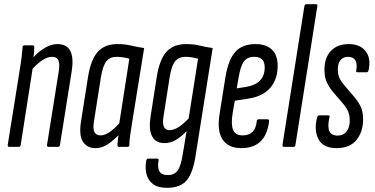

<svg xmlns="http://www.w3.org/2000/svg" viewBox="-20 -703 1795 919"><path d="M25 0Q16 0 17 -9L74 -366Q81 -408 84 -434.5Q87 -461 88 -477Q88 -486 97 -486H137Q144 -486 144 -477Q144 -467 143 -454.5Q142 -442 141 -430Q168 -459 197.5 -475.5Q227 -492 255 -492Q344 -492 323 -361L267 -9Q266 0 258 0H213Q204 0 205 -9L261 -360Q267 -398 259.5 -414.5Q252 -431 229 -431Q208 -431 184.5 -416Q161 -401 136 -374L79 -9Q78 0 70 0Z M437 6Q397 6 377 -24.5Q357 -55 368 -123L402 -339Q416 -421 449.5 -456.5Q483 -492 541 -492Q578 -492 607 -485Q636 -478 670 -473L613 -120Q606 -77 602.5 -51.5Q599 -26 599 -9Q599 0 590 0H550Q542 0 542 -9Q543 -19 544 -31Q545 -43 547 -56Q523 -31 496 -12.5Q469 6 437 6ZM462 -55Q482 -55 505.5 -71.5Q529 -88 551 -113L599 -422Q585 -426 569.5 -428.5Q554 -431 538 -431Q507 -431 489.5 -410Q472 -389 463 -333L430 -124Q424 -87 432 -71Q440 -55 462 -55Z M870 -492Q907 -492 935.5 -485Q964 -478 998 -473L917 37Q905 121 875 158.5Q845 196 779 196Q735 196 711 177Q687 158 680.5 128Q674 98 680 65Q683 56 689 56H731Q741 56 739 65Q733 99 743 117Q753 135 783 135Q814 135 830 113.5Q846 92 855 34L873 -75Q846 -47 820.5 -32.5Q795 -18 768 -18Q724 -18 707.5 -51.5Q691 -85 701 -147L731 -339Q745 -422 778.5 -457Q812 -492 870 -492ZM792 -80Q830 -80 883 -136L928 -422Q914 -426 899 -428.5Q884 -431 867 -431Q836 -431 818.5 -410Q801 -389 792 -333L763 -148Q751 -80 792 -80Z M1135 6Q1072 6 1045 -36Q1018 -78 1031 -157L1059 -334Q1073 -418 1106.5 -455Q1140 -492 1203 -492Q1254 -492 1281.5 -465.5Q1309 -439 1309 -388Q1309 -324 1274 -283Q1239 -242 1169 -231L1104 -221L1093 -158Q1085 -104 1096.5 -79.5Q1108 -55 1141 -55Q1203 -55 1209 -124Q1210 -132 1218 -132H1260Q1269 -132 1268 -123Q1253 6 1135 6ZM1113 -280 1158 -287Q1247 -302 1247 -380Q1247 -431 1197 -431Q1164 -431 1147.5 -409Q1131 -387 1122 -331Z M1340 0Q1331 0 1332 -9L1437 -674Q1439 -683 1447 -683H1492Q1501 -683 1499 -674L1394 -9Q1393 0 1385 0Z M1591 6Q1526 6 1504 -37.5Q1482 -81 1498 -142Q1501 -151 1509 -151H1549Q1561 -151 1557 -142Q1547 -99 1556 -76.5Q1565 -54 1597 -54Q1623 -54 1638.5 -73.5Q1654 -93 1654 -125Q1654 -151 1646.5 -169Q1639 -187 1621 -208L1578 -258Q1558 -281 1545.5 -306.5Q1533 -332 1533 -369Q1533 -427 1564 -459.5Q1595 -492 1650 -492Q1703 -492 1730 -458Q1757 -424 1744 -366Q1741 -357 1735 -357H1692Q1683 -357 1685 -366Q1691 -397 1681 -414Q1671 -431 1646 -431Q1623 -431 1610 -415.5Q1597 -400 1597 -372Q1597 -350 1603 -334Q1609 -318 1628 -295L1669 -247Q1694 -219 1706 -193.5Q1718 -168 1718 -131Q1718 -73 1686.5 -33.5Q1655 6 1591 6Z"/></svg>

Font: Sofia Sans Extra Condensed
Style: Italic
Weight: 400
Italic angle: -9°
Designer: Botio Nikoltchev, Ani Petrova
Foundry: lettersoup
Version: Version 4.101; ttfautohint (v1.8.4.7-5d5b)